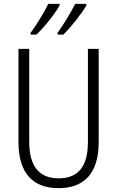

<svg xmlns="http://www.w3.org/2000/svg" viewBox="-20 -968 609 998"><path d="M429 -940V-948H371C353 -912 310 -839 279 -797V-788H309C349 -826 408 -902 429 -940ZM290 -940V-948H231C213 -911 172 -841 139 -797V-788H169C212 -828 269 -901 290 -940ZM493 -230V-714H437V-230C437 -96 381 -41 285 -41C187 -41 132 -99 132 -231V-714H76V-230C76 -69 150 10 284 10C414 10 493 -63 493 -230Z"/></svg>

Font: Noto Sans Devanagari Condensed Light
Style: Regular
Weight: 300
Width: 3
Designer: Jelle Bosma - Monotype Design Team
Foundry: Monotype Imaging Inc.
Version: Version 2.004